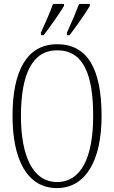

<svg xmlns="http://www.w3.org/2000/svg" viewBox="-20 -951 584 981"><path d="M322 -784V-771H335C371 -817 419 -886 439 -921V-931H384C367 -886 348 -841 322 -784ZM189 -784V-771H203C238 -817 287 -886 307 -921V-931H251C235 -886 215 -841 189 -784ZM271 10C416 10 499 -128 499 -358C499 -604 424 -725 272 -725C120 -725 44 -593 44 -359C44 -137 118 10 271 10ZM271 -21C148 -21 87 -154 87 -358C87 -570 144 -694 272 -694C407 -694 456 -570 456 -358C456 -149 396 -21 271 -21Z"/></svg>

Font: Noto Serif Georgian ExtraCondensed ExtraLight
Style: Regular
Weight: 200
Width: 2
Designer: Monotype Design Team, Akaki Razmadze
Foundry: Google LLC
Version: Version 2.003